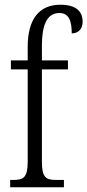

<svg xmlns="http://www.w3.org/2000/svg" viewBox="-20 -791 369 811"><path d="M23 0H250V-31H217C175 -31 157 -40 157 -108V-498H267V-536H157V-598C157 -681 176 -736 231 -736C273 -736 283 -699 283 -650C313 -650 329 -671 329 -699C329 -744 300 -771 235 -771C146 -771 97 -711 97 -593V-536H26V-498H97V-108C97 -40 78 -31 37 -31H23Z"/></svg>

Font: Noto Serif Lao ExtraCondensed Light
Style: Regular
Weight: 300
Width: 2
Designer: Monotype Design Team
Foundry: Monotype Imaging Inc.
Version: Version 2.003